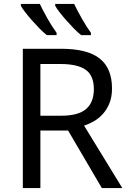

<svg xmlns="http://www.w3.org/2000/svg" viewBox="-20 -964 662 984"><path d="M294 -714Q428 -714 491 -664Q554 -614 554 -511Q554 -468 541.5 -436.5Q529 -405 509 -382Q489 -359 463.5 -344Q438 -329 411 -320L607 0H502L329 -295H187V0H97V-714ZM187 -636V-371H294Q382 -371 421.5 -405.5Q461 -440 461 -507Q461 -577 419 -606.5Q377 -636 289 -636ZM360 -944Q376 -910 400.5 -867Q425 -824 446 -796V-784H396Q379 -797 359 -817.5Q339 -838 320 -859.5Q301 -881 285.5 -901Q270 -921 263 -934V-944ZM87 -934V-944H184Q200 -910 224.5 -867Q249 -824 270 -796V-784H220Q203 -797 183 -817.5Q163 -838 144 -859.5Q125 -881 109.5 -901Q94 -921 87 -934Z"/></svg>

Font: BC Sans
Style: Regular
Weight: 400
Designer: Monotype Design Team
Province of B.C.
Foundry: Monotype Imaging Inc.
Version: Version 2.000;GOOG;noto-source:20170915:90ef993387c0